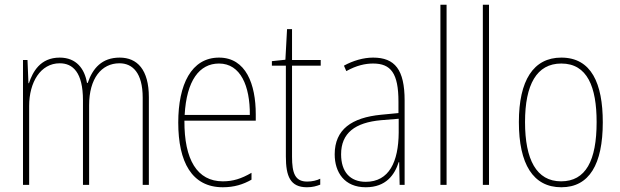

<svg xmlns="http://www.w3.org/2000/svg" viewBox="-20 -780 2614 810"><path d="M485 -537C410 -537 371 -492 350 -430H347C337 -490 302 -537 232 -537C149 -537 118 -476 102 -429H100L96 -527H77V0H103V-333C103 -433 151 -513 232 -513C287 -513 330 -475 330 -357V0H356V-336C356 -449 408 -513 484 -513C539 -513 582 -473 582 -368V0H608V-370C608 -486 559 -537 485 -537Z M904 -537C787 -537 732 -423 732 -263C732 -97 789 10 920 10C968 10 1006 -2 1041 -22V-51C998 -26 963 -15 920 -15C812 -15 757 -106 758 -271H1059V-298C1059 -424 1018 -537 904 -537ZM904 -512C995 -512 1035 -417 1034 -295H759C767 -440 821 -512 904 -512Z M1276 -14C1225 -14 1212 -49 1212 -119V-503H1333V-527H1212V-657H1191L1184 -528L1127 -522V-503H1186V-120C1186 -37 1204 10 1275 10C1299 10 1315 5 1331 -1V-26C1317 -19 1297 -14 1276 -14Z M1554 -537C1513 -537 1469 -524 1431 -503L1441 -480C1484 -504 1521 -512 1554 -512C1629 -512 1661 -471 1661 -351V-303L1588 -296C1464 -284 1392 -234 1392 -129C1392 -53 1433 10 1523 10C1609 10 1645 -43 1662 -96H1664L1666 0H1687V-356C1687 -486 1646 -537 1554 -537ZM1588 -273 1662 -279V-220C1661 -98 1622 -13 1523 -13C1457 -13 1419 -55 1419 -129C1419 -219 1478 -263 1588 -273Z M1864 0V-760H1838V0Z M2043 0V-760H2017V0Z M2523 -264C2523 -428 2475 -537 2348 -537C2230 -537 2169 -440 2169 -265C2169 -88 2229 10 2348 10C2466 10 2523 -87 2523 -264ZM2195 -265C2195 -423 2244 -512 2348 -512C2458 -512 2497 -413 2497 -265C2497 -102 2451 -15 2347 -15C2243 -15 2195 -107 2195 -265Z"/></svg>

Font: Noto Sans Thai Cond Thin
Style: Regular
Weight: 100
Width: 3
Designer: Monotype Design Team
Foundry: Monotype Imaging Inc.
Version: Version 2.002